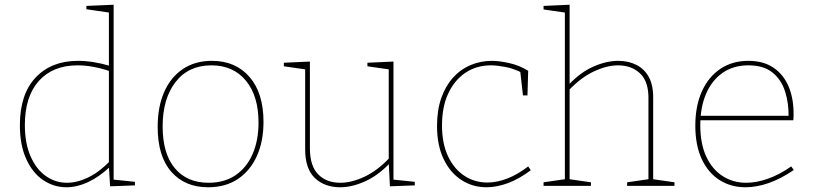

<svg xmlns="http://www.w3.org/2000/svg" viewBox="-20 -785 3439 811"><path d="M261 6Q207 6 162 -24.5Q117 -55 90.5 -114Q64 -173 64 -256Q64 -387 130.5 -457.5Q197 -528 309 -528Q341 -528 375.5 -522.5Q410 -517 447 -506L440 -502V-739L447 -731L345 -746V-760L460 -765V-19L453 -27L550 -17V-2L445 2L440 -83L444 -80Q398 -37 351.5 -15.5Q305 6 261 6ZM263 -13Q306 -13 352.5 -35.5Q399 -58 444 -104L440 -92V-491L445 -484Q371 -509 308 -509Q203 -509 144 -443Q85 -377 85 -257Q85 -180 109 -125Q133 -70 173.5 -41.5Q214 -13 263 -13Z M875 -528Q975 -528 1034 -460Q1093 -392 1093 -270Q1093 -188 1065 -126Q1037 -64 985 -29Q933 6 859 6Q761 6 703.5 -59.5Q646 -125 646 -249Q646 -334 673.5 -396.5Q701 -459 752.5 -493.5Q804 -528 875 -528ZM873 -509Q776 -509 721.5 -438.5Q667 -368 667 -251Q667 -136 718.5 -74.5Q770 -13 861 -13Q928 -13 975 -45Q1022 -77 1047 -134.5Q1072 -192 1072 -267Q1072 -380 1018.5 -444.5Q965 -509 873 -509Z M1417 6Q1351 6 1310 -33Q1269 -72 1269 -154V-499L1276 -491L1179 -505V-520L1289 -525V-159Q1289 -84 1324 -48.5Q1359 -13 1418 -13Q1465 -13 1519.5 -38.5Q1574 -64 1626 -119L1622 -108V-500L1629 -491L1532 -505V-520L1642 -525V-23L1635 -27L1732 -17V-2L1627 2L1622 -98L1626 -95Q1576 -43 1521 -18.5Q1466 6 1417 6Z M2035 6Q1976 6 1928.5 -25Q1881 -56 1853.5 -114Q1826 -172 1826 -253Q1826 -320 1844 -371Q1862 -422 1893.5 -457Q1925 -492 1967.5 -510Q2010 -528 2058 -528Q2089 -528 2131.5 -518.5Q2174 -509 2211 -486L2208 -382H2189L2177 -488L2182 -479Q2148 -496 2113 -502.5Q2078 -509 2054 -509Q1993 -509 1946.5 -478Q1900 -447 1873.5 -390.5Q1847 -334 1847 -255Q1847 -179 1872.5 -125Q1898 -71 1941.5 -42.5Q1985 -14 2039 -14Q2079 -14 2123 -31Q2167 -48 2211 -82L2222 -66Q2173 -29 2125.5 -11.5Q2078 6 2035 6Z M2276 0V-15L2373 -29L2366 -21V-739L2373 -731L2276 -745V-760L2386 -765V-424L2382 -427Q2432 -480 2487 -504Q2542 -528 2591 -528Q2635 -528 2669 -510.5Q2703 -493 2721.5 -458Q2740 -423 2739 -368V-21L2732 -29L2829 -15V0H2629V-15L2726 -29L2719 -21V-363Q2721 -438 2685 -473.5Q2649 -509 2590 -509Q2544 -509 2489 -483.5Q2434 -458 2382 -403L2386 -414V-21L2379 -29L2476 -15V0Z M3129 6Q3068 6 3020 -24Q2972 -54 2944.5 -112.5Q2917 -171 2917 -254Q2917 -337 2944.5 -398.5Q2972 -460 3022.5 -494Q3073 -528 3141 -528Q3204 -528 3246.5 -499.5Q3289 -471 3310.5 -421Q3332 -371 3332 -305Q3332 -300 3332 -294Q3332 -288 3331 -277H2926V-296H3320L3311 -290Q3312 -349 3296 -399Q3280 -449 3242.5 -479Q3205 -509 3141 -509Q3078 -509 3032.5 -477.5Q2987 -446 2962.5 -389Q2938 -332 2938 -256Q2938 -178 2963 -124Q2988 -70 3032 -41.5Q3076 -13 3132 -13Q3175 -13 3223.5 -30Q3272 -47 3322 -82L3333 -67Q3279 -30 3227.5 -12Q3176 6 3129 6Z"/></svg>

Font: Bitter Thin Thin
Style: Regular
Weight: 250
Version: Version 2.002